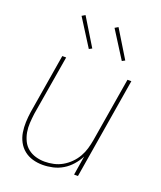

<svg xmlns="http://www.w3.org/2000/svg" viewBox="-139 -833 779 930"><g transform="rotate(20 250.0 -368.5)"><path d="M192 8Q165 8 140.5 1Q116 -6 96.5 -21.5Q77 -37 65 -59.5Q53 -82 49 -107.5Q45 -133 46 -159.5Q47 -186 51 -213L102 -520H122L70 -210Q67 -186 65.5 -162Q64 -138 68 -115Q72 -92 82 -71.5Q92 -51 109.5 -37Q127 -23 149.5 -16.5Q172 -10 196 -10Q218 -10 241.5 -15Q265 -20 286 -32Q307 -44 324.5 -61.5Q342 -79 354 -100Q366 -121 372.5 -143.5Q379 -166 383 -189L438 -520H458L372 0H352L368 -99Q356 -75 337 -53.5Q318 -32 294.5 -18Q271 -4 244.5 2Q218 8 192 8ZM381 -596 293 -735 310 -745 396 -604ZM211 -596 123 -735 140 -745 226 -604Z"/></g></svg>

Font: Iosevka Term Curly Th Obl
Style: Regular
Weight: 100
Italic angle: -9°
Designer: Belleve Invis
Foundry: Belleve Invis
Version: Version 32.3.0